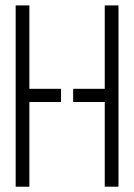

<svg xmlns="http://www.w3.org/2000/svg" viewBox="-20 -704 506 724"><path d="M39.1 0V-683.6H90.8V-369.1H210V-319.3H90.8V0ZM255.9 -319.3V-369.1H375V-683.6H426.8V0H375V-319.3Z"/></svg>

Font: Post No Bills Colombo
Style: Regular
Weight: 400
Designer: Kosala Senevirathne, Siva Puranthara, Lasantha Premarathna, Tharique Azeez
Foundry: Mooniak
Version: Version 1.220 ; ttfautohint (v1.6)